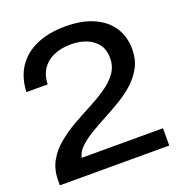

<svg xmlns="http://www.w3.org/2000/svg" viewBox="-132 -840 886 950"><g transform="rotate(-20 311.5 -365.0)"><path d="M22 0V-24Q22 -82 46 -125.5Q70 -169 110.5 -202.5Q151 -236 199 -263.5Q247 -291 295 -316Q343 -341 383 -368.5Q423 -396 447 -429.5Q471 -463 471 -507Q471 -551 450 -579.5Q429 -608 392.5 -622.5Q356 -637 312 -637Q257 -637 218 -619Q179 -601 158 -568Q137 -535 136 -490H24Q28 -569 64.5 -622Q101 -675 165 -702.5Q229 -730 316 -730Q403 -730 464 -702.5Q525 -675 557 -626Q589 -577 589 -511Q589 -458 567.5 -417.5Q546 -377 511 -345Q476 -313 433.5 -287.5Q391 -262 347.5 -239Q304 -216 266 -193Q228 -170 202 -145.5Q176 -121 170 -91H598V0Z"/></g></svg>

Font: Mona Sans Expanded Medium
Style: Regular
Weight: 500
Width: 7
Designer: Deni Anggara
Foundry: GitHub
Version: Version 2.000